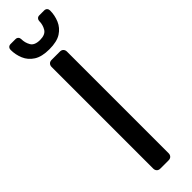

<svg xmlns="http://www.w3.org/2000/svg" viewBox="-300 -878 874 874"><g transform="rotate(-45 136.5 -441.5)"><path d="M110 0Q99 0 93 -6.5Q87 -13 87 -23V-677Q87 -687 93 -693.5Q99 -700 110 -700H163Q174 -700 180 -693.5Q186 -687 186 -677V-23Q186 -13 180 -6.5Q174 0 163 0ZM137 -741Q89 -741 61.5 -758.5Q34 -776 22 -804.5Q10 -833 10 -864Q10 -872 15 -877.5Q20 -883 29 -883H60Q69 -883 74 -877.5Q79 -872 79 -864Q79 -841 90.5 -821Q102 -801 137 -801Q171 -801 183 -821Q195 -841 195 -865Q195 -872 200 -877.5Q205 -883 214 -883H245Q254 -883 259 -877.5Q264 -872 264 -864Q264 -833 252 -804.5Q240 -776 213 -758.5Q186 -741 137 -741Z"/></g></svg>

Font: Rubik Light
Style: Regular
Weight: 400
Version: Version 2.101